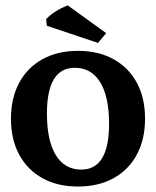

<svg xmlns="http://www.w3.org/2000/svg" viewBox="-20 -680 576 709"><path d="M267.7 8.8Q192.2 8.8 136.7 -22Q81.2 -52.7 50.9 -108.9Q20.5 -165 20.5 -241.2Q20.5 -317.9 50.9 -374.3Q81.2 -430.7 136.9 -461.4Q192.6 -492.2 268.1 -492.2Q343.5 -492.2 399.2 -461.4Q454.9 -430.7 485.3 -374.5Q515.6 -318.4 515.6 -242.2Q515.6 -165.5 485.3 -109.1Q455 -52.7 399.4 -22Q343.8 8.8 267.7 8.8ZM279.8 -53.7Q382.8 -53.7 382.8 -222.7Q382.8 -322.5 350.1 -376.1Q317.4 -429.7 256.3 -429.7Q153.3 -429.7 153.3 -260.7Q153.3 -161.1 186 -107.4Q218.8 -53.7 279.8 -53.7ZM341.8 -521.5 152.8 -585 150.4 -609.4Q179.7 -640.1 230 -660.2L372.1 -557.6Z"/></svg>

Font: Markazi Text
Style: Regular
Weight: 400
Designer: Borna Izadpanah (Arabic designer), Fiona Ross (Arabic design director) and Florian Runge (Latin designer)
Foundry: Borna Izadpanah and Florian Runge
Version: Version 1.000